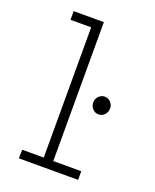

<svg xmlns="http://www.w3.org/2000/svg" viewBox="-127 -739 655 813"><g transform="rotate(20 200.0 -332.5)"><path d="M58 0 59 -39H156V-626H63V-665H199V-39H325V0ZM311 -290Q295 -290 284 -302Q273 -314 273 -330Q273 -347 284.5 -358.5Q296 -370 311 -370Q326 -370 337.5 -358.5Q349 -347 349 -330Q349 -314 338 -302Q327 -290 311 -290Z"/></g></svg>

Font: Inconsolata Condensed Light
Style: Regular
Weight: 300
Width: 3
Monospace: yes
Designer: Raph Levien, Cyreal, Brenton Simpson
Foundry: Raph Levien, Cyreal, Google
Version: Version 3.001; ttfautohint (v1.8.2.53-6de2)